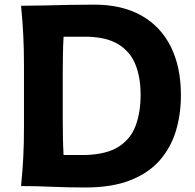

<svg xmlns="http://www.w3.org/2000/svg" viewBox="-20 -814 854 840"><path d="M258.1 -135.8Q256 -173.1 255.3 -211.8Q254.5 -250.5 254.5 -298V-486.3Q254.5 -535.7 255.3 -575.3Q256 -614.8 258.1 -653.4H363.6Q448.9 -650.9 499.5 -619.2Q550.1 -587.5 572.6 -531.5Q595.2 -475.5 595.2 -399.1Q595.2 -323.7 573.9 -265.3Q552.7 -207 500.3 -172.9Q447.9 -138.9 354.1 -135.8ZM72.1 0Q138.4 0 205.3 3.1Q272.2 6.2 354.2 6.2Q469.4 6.2 549.4 -25.1Q629.3 -56.5 678.2 -111.8Q727 -167.2 749.3 -240.3Q771.5 -313.5 771.5 -397Q771.5 -521.6 727 -610.3Q682.5 -699.1 597.9 -746.4Q513.3 -793.7 392.8 -793.7Q336.4 -793.7 281.1 -792.6Q225.8 -791.4 173.4 -790.1Q121 -788.8 72.1 -788.8Q78.6 -723.6 81.7 -662.4Q84.9 -601.3 84.9 -525.1V-257.9Q84.9 -183.8 81.7 -123.8Q78.6 -63.9 72.1 0Z"/></svg>

Font: Pinar-VF-FD
Style: Regular
Weight: 300
Designer: Amin Abedi
Version: Version 3.0